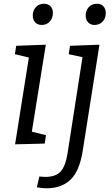

<svg xmlns="http://www.w3.org/2000/svg" viewBox="-20 -772 601 1031"><path d="M226 -532 151 -65 227 -46 220 -1 61 3 135 -463 60 -481 67 -526ZM156 -689Q156 -716 173 -734Q190 -752 216 -752Q238 -752 251 -738.5Q264 -725 264 -702Q264 -674 247 -656Q230 -638 204 -638Q182 -638 169 -652Q156 -666 156 -689ZM356 -526 514 -532 424 39Q407 146 359 192.5Q311 239 230 239Q208 239 178 234L191 176Q213 178 223 178Q278 178 304.5 150Q331 122 342 56L423 -465L349 -481ZM440 -689Q440 -716 457 -734Q474 -752 500 -752Q522 -752 535 -738.5Q548 -725 548 -702Q548 -674 531 -656Q514 -638 488 -638Q466 -638 453 -652Q440 -666 440 -689Z"/></svg>

Font: Bitter Pro
Style: Italic
Weight: 400
Italic angle: -9°
Designer: Sol Matas, and Bitter project Authors
Foundry: Sol Matas
Version: Version 1.010